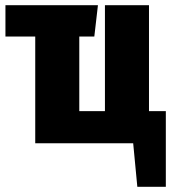

<svg xmlns="http://www.w3.org/2000/svg" viewBox="-20 -553 660 741"><path d="M555 -124H620V168H510L494 0H116V-412H1V-533H358L344 -412H286V-124H385V-533H555Z"/></svg>

Font: Fira Sans Extra Condensed ExtraBold
Style: Regular
Weight: 800
Width: 1
Designer: Carrois Corporate & Edenspiekermann AG
Foundry: Carrois Corporate GbR & Edenspiekermann AG
Version: Version 4.203